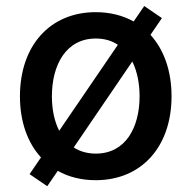

<svg xmlns="http://www.w3.org/2000/svg" viewBox="-20 -593 642 644"><path d="M138.5 31.6 173.7 -19.9C209.9 0.4 252.8 11.4 301.1 11.4C454.9 11.4 555.4 -101.2 555.4 -269.9C555.4 -355.5 529.8 -426.5 484.7 -476.2L523.1 -532.3L463.8 -572.8L428.3 -521C392 -541.2 349.1 -552.2 301.1 -552.2C147.4 -552.2 46.9 -439.6 46.9 -269.9C46.9 -185 72.4 -114 117.5 -65L79.2 -8.9ZM154.1 -270.2C154.1 -374.6 201 -463.8 301.5 -463.8C330.6 -463.8 355.1 -456.3 375.4 -442.8L178.6 -154.5C161.9 -186.8 154.1 -227.3 154.1 -270.2ZM227.3 -98.4 423.7 -386.7C440 -354 448.2 -313.2 448.2 -270.2C448.2 -165.5 401.3 -77.8 301.5 -77.8C272.4 -77.8 247.5 -85.2 227.3 -98.4Z"/></svg>

Font: Magic Ui Pro Medium
Style: Regular
Weight: 500
Designer: Stefan Endress, Andreas Faust
Version: Version 1.000;FEAKit 1.0